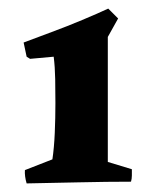

<svg xmlns="http://www.w3.org/2000/svg" viewBox="-20 -734 389 447"><path d="M42 -307Q37 -324 38 -338L102 -363Q106 -390 107.5 -424.5Q109 -459 109 -494Q109 -522 108.5 -550Q108 -578 105 -602L50 -597L42 -602L35 -635Q64 -646 100.5 -659.5Q137 -673 171.5 -687.5Q206 -702 232 -714L255 -691L231 -648V-357L287 -340Q287 -333 287 -325.5Q287 -318 285 -311Q230 -311 163.5 -309.5Q97 -308 42 -307Z"/></svg>

Font: Labrada ExtraBold
Style: Regular
Weight: 800
Designer: Mercedes Jáuregui
Foundry: Omnibus-Type Team
Version: Version 1.000; ttfautohint (v1.8.4.7-5d5b)